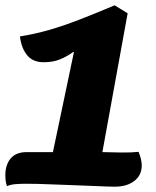

<svg xmlns="http://www.w3.org/2000/svg" viewBox="-20 -691 587 722"><path d="M6 9Q2 -4 1 -13.5Q0 -23 0 -31Q0 -71 20 -95Q40 -119 80 -119H179L258 -495L256 -496Q231 -478 205 -467.5Q179 -457 144 -457Q103 -457 81.5 -484Q60 -511 55 -554Q111 -563 163.5 -578Q216 -593 275.5 -616Q335 -639 411 -671L460 -641L365 -119Q399 -118 436.5 -117.5Q474 -117 501 -120Q513 -91 513 -69Q513 -32 485 -10.5Q457 11 412 11Q388 11 348 9Q308 7 260 5.5Q212 4 164.5 2Q117 0 79 0Q55 0 37.5 1.5Q20 3 6 9Z"/></svg>

Font: Sansita Swashed Light ExtraBold
Style: Regular
Weight: 800
Version: Version 1.003